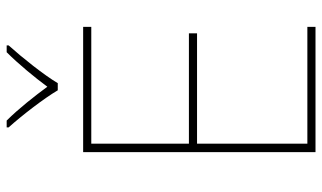

<svg xmlns="http://www.w3.org/2000/svg" viewBox="-220 -770 989 590"><g transform="rotate(-90 275.0 -474.5)"><path d="M293 -792H315C339 -833 394 -902 431 -943V-949H410C373 -912 332 -862 304 -824C276 -862 237 -912 200 -949H179V-943C216 -902 269 -833 293 -792ZM488 0V-25H129V-364H468V-389H129V-689H488V-714H103V0Z"/></g></svg>

Font: Noto Sans Canadian Aboriginal Thin
Style: Regular
Weight: 100
Designer: Monotype Design Team, Typotheque's Kevin King
Foundry: Monotype Imaging Inc.
Version: Version 2.004